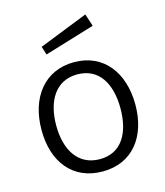

<svg xmlns="http://www.w3.org/2000/svg" viewBox="-111 -817 786 912"><g transform="rotate(-15 282.0 -361.0)"><path d="M394 -732 154 -637 167 -596 414 -671ZM282 10C428 10 513 -99 513 -257C513 -414 429 -527 283 -527C138 -527 51 -415 51 -255C51 -98 135 10 282 10ZM284 -50C176 -50 124 -139 124 -258C124 -378 176 -467 283 -467C390 -467 440 -379 440 -258C440 -138 391 -50 284 -50Z"/></g></svg>

Font: United Sans Light
Style: Regular
Weight: 300
Designer: Pablo Impallari, Rodrigo Fuenzalida (Modified by Dan O. Williams)
Version: Version 1.000;PS 001.000;hotconv 1.0.88;makeotf.lib2.5.64775